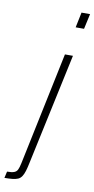

<svg xmlns="http://www.w3.org/2000/svg" viewBox="-194 -785 500 1016"><g transform="rotate(10 56.0 -277.0)"><path d="M141 -661 158 -743H204L186 -661ZM-92 189 -84 154Q-60 154 -47 149.5Q-34 145 -28 133Q-22 121 -17 97L110 -510H153L26 83Q20 113 14 132.5Q8 152 0 163.5Q-8 175 -19.5 180Q-31 185 -49 187Q-67 189 -92 189Z"/></g></svg>

Font: Saira ExtraCondensed ExtraLight
Style: Italic
Weight: 250
Width: 2
Italic angle: -12°
Designer: Hector Gatti with collaboration of the Omnibus-Type team
Foundry: Omnibus-Type
Version: Version 1.101